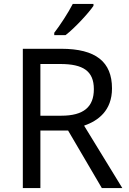

<svg xmlns="http://www.w3.org/2000/svg" viewBox="-20 -1030 662 984"><path d="M459 -1000V-1010H353C330 -965 287 -899 258 -862V-850H316C363 -886 434 -963 459 -1000ZM294 -780H97V-66H187V-361H329L502 -66H607L411 -386C483 -411 554 -463 554 -577C554 -713 471 -780 294 -780ZM289 -702C406 -702 461 -666 461 -573C461 -483 410 -437 294 -437H187V-702Z"/></svg>

Font: Noto Sans Malayalam UI
Style: Regular
Weight: 400
Designer: Jelle Bosma - Monotype Design Team
Foundry: Monotype Imaging Inc.
Version: Version 2.104